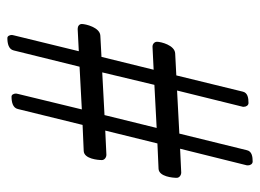

<svg xmlns="http://www.w3.org/2000/svg" viewBox="-110 -590 689 508"><g transform="rotate(-90 234.0 -336.5)"><path d="M149 -266 183 -404 296 -410 263 -272ZM134 -206 248 -212 205 -38V-35C205 -29 209 -23 215 -23C228 -23 242 -25 245 -38L288 -214L346 -217C368 -218 377 -255 377 -265C377 -272 371 -277 364 -277L303 -274L337 -412L393 -415C415 -416 424 -454 424 -464C424 -471 418 -475 411 -475L352 -472L394 -644C394 -646 395 -647 395 -649C395 -655 392 -661 387 -661C373 -661 357 -658 354 -644L311 -470L198 -464L239 -633C239 -635 240 -636 240 -638C240 -644 237 -650 232 -650C218 -650 202 -647 199 -633L157 -462L88 -459C67 -458 64 -421 64 -411C64 -404 71 -399 78 -399L142 -402L108 -264L41 -261C20 -260 17 -223 17 -213C17 -206 24 -201 31 -201L94 -204L50 -27V-24C50 -18 54 -12 60 -12C73 -12 87 -14 90 -27Z"/></g></svg>

Font: EB Garamond 12
Style: Regular
Weight: 400
Version: Version 0.016+